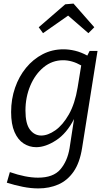

<svg xmlns="http://www.w3.org/2000/svg" viewBox="-20 -812 611 1071"><path d="M194 239Q152 239 107 230Q62 221 18 207L35 148Q124 179 192 179Q277 179 316.5 133Q356 87 368 15L393 -148Q352 -68 293 -29.5Q234 9 182 9Q144 9 112 -11.5Q80 -32 61 -75.5Q42 -119 42 -187Q42 -259 64 -322.5Q86 -386 125.5 -434Q165 -482 218 -509.5Q271 -537 334 -537Q365 -537 398.5 -529Q432 -521 467 -502L480 -528H524L438 13Q425 96 390.5 145.5Q356 195 305.5 217Q255 239 194 239ZM210 -56Q247 -56 288.5 -85Q330 -114 364 -173.5Q398 -233 413 -324L433 -447Q382 -476 332 -476Q271 -476 223.5 -437Q176 -398 149 -334Q122 -270 122 -195Q122 -122 147 -89Q172 -56 210 -56ZM220 -627 196 -660 344 -788 390 -792 506 -660 473 -627 360 -725Z"/></svg>

Font: Bitter
Style: Italic
Weight: 400
Italic angle: -9°
Designer: Sol Matas, and Bitter project Authors
Foundry: Sol Matas
Version: Version 2.001